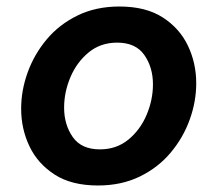

<svg xmlns="http://www.w3.org/2000/svg" viewBox="-20 -560 664 590"><path d="M281 10Q200 10 148 -23.5Q96 -57 70.5 -110.5Q45 -164 45 -226Q45 -282 65 -337.5Q85 -393 123.5 -439Q162 -485 218.5 -512.5Q275 -540 347 -540Q428 -540 480 -506.5Q532 -473 557.5 -419.5Q583 -366 583 -304Q583 -248 563 -192.5Q543 -137 504.5 -91Q466 -45 409.5 -17.5Q353 10 281 10ZM287 -101Q338 -101 374.5 -131Q411 -161 430.5 -207Q450 -253 450 -301Q450 -353 423.5 -391Q397 -429 340 -429Q289 -429 252.5 -399Q216 -369 196.5 -323Q177 -277 177 -229Q177 -177 203.5 -139Q230 -101 287 -101Z"/></svg>

Font: Be Vietnam Pro SemiBold
Style: Italic
Weight: 600
Italic angle: -12°
Designer: Lam Bao, Tony Le, Vietanh Nguyen
Foundry: Yellow Type Foundry
Version: Version 1.002; ttfautohint (v1.8.3)